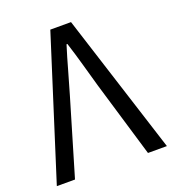

<svg xmlns="http://www.w3.org/2000/svg" viewBox="-122 -750 760 844"><g transform="rotate(-20 257.5 -328.0)"><path d="M0.1 0 208.5 -656.3H305.3L515 0H426.5L320.6 -354.8Q303.8 -413.1 289.9 -463.5Q275.9 -513.8 257.5 -571.5H253.5Q235.4 -513.8 221.6 -463.5Q207.7 -413.1 190.3 -354.8L85.1 0Z"/></g></svg>

Font: SourceSans3VF
Style: Regular
Weight: 200
Designer: Paul D. Hunt
Foundry: Adobe
Version: Version 3.052;hotconv 1.1.0;makeotfexe 2.6.0